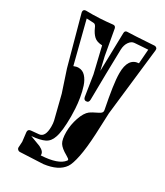

<svg xmlns="http://www.w3.org/2000/svg" viewBox="-220 -642 795 925"><g transform="rotate(30 177.5 -179.0)"><path d="M50 205Q44 205 39 200.5Q34 196 34 190L36 157L30 106Q29 91 44.5 89Q60 87 88 85Q121 82 121 23Q121 5 118 -8L85 -139L46 -257L-27 -524Q-28 -526 -28 -530Q-28 -544 -13 -544Q25 -543 61.5 -545Q98 -547 133 -551H136Q146 -551 149 -539L174 -399L191 -327L196 -540Q196 -555 210 -555Q221 -555 258 -557Q295 -559 356 -563H358Q364 -563 368.5 -558.5Q373 -554 372 -546L329 -171Q328 -152 327 -122.5Q326 -93 324 -52Q320 27 310 76.5Q300 126 287 145Q257 189 178 199ZM146 169Q241 164 269 127Q271 125 271 122Q271 117 253 107Q219 88 207.5 69.5Q196 51 196 9Q196 -30 209.5 -70Q223 -110 244 -126Q253 -133 286 -149Q306 -158 303 -173Q290 -238 283 -285.5Q276 -333 276 -364Q276 -448 334 -452L340 -531Q327 -530 309 -529Q291 -528 266 -526Q250 -525 238 -508Q226 -491 225 -465L222 -328L220 -184Q220 -166 204 -166Q192 -166 189 -181L171 -296L137 -438Q107 -439 91.5 -453.5Q76 -468 65 -493Q58 -511 48 -511Q43 -512 32.5 -512Q22 -512 8 -513L67 -282Q81 -288 93 -288Q116 -288 132 -270.5Q148 -253 157 -225.5Q166 -198 171 -167.5Q176 -137 177.5 -110Q179 -83 179 -67Q179 16 166 52Q156 83 131.5 95Q107 107 60 111L118 133Q149 148 146 169Z"/></g></svg>

Font: Moo Lah Lah
Style: Regular
Weight: 400
Designer: Robert E. Leuschke
Foundry: Robert E. Leuschke
Version: Version 1.010; ttfautohint (v1.8.3)